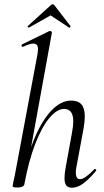

<svg xmlns="http://www.w3.org/2000/svg" viewBox="-20 -870 485 899"><path d="M39 2 43 -21Q49 -45 54 -74L156 -619Q158 -635 158 -640Q158 -666 136 -666Q120 -666 88 -651H86Q82 -651 81 -655.5Q80 -660 83 -662L212 -725H214Q218 -725 221 -722Q224 -719 223 -717L94 -7Q93 0 84.5 4Q76 8 62 8Q39 8 39 2ZM282 -36Q282 -56 288 -89L317 -248Q323 -280 323 -302Q323 -360 280 -360Q247 -360 211.5 -318Q176 -276 145 -196Q114 -116 94 -7L82 -8Q102 -124 137.5 -212.5Q173 -301 218.5 -350Q264 -399 313 -399Q346 -399 361.5 -381Q377 -363 377 -324Q377 -300 371 -267L338 -89Q335 -74 335 -63Q335 -31 355 -31Q377 -31 421 -77Q423 -79 425 -79Q428 -79 430 -75.5Q432 -72 429 -69Q395 -29 368.5 -10Q342 9 317 9Q299 9 290.5 -1.5Q282 -12 282 -36ZM110 -748 217 -845Q222 -850 226 -850Q232 -850 235 -845L310 -748V-747Q310 -744 307.5 -741.5Q305 -739 303 -741L217 -798L116 -741Q114 -740 111 -743Q108 -746 110 -748Z"/></svg>

Font: Cormorant Infant
Style: Italic
Weight: 400
Italic angle: -10°
Designer: Christian Thalmann (Catharsis Fonts)
Foundry: Catharsis Fonts
Version: Version 4.000